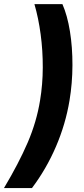

<svg xmlns="http://www.w3.org/2000/svg" viewBox="-65 -785 417 948"><path d="M-45.4 143.6Q27.8 21 71.8 -81.3Q115.7 -183.6 132.8 -289.1Q146 -368.2 146.2 -451.7Q146.5 -535.2 135.7 -615.5Q125 -695.8 105 -764.6H243.2Q267.6 -709 280.3 -630.4Q293 -551.8 292.7 -463.1Q292.5 -374.5 278.3 -289.1Q258.8 -171.9 211.4 -61.5Q164.1 48.8 92.8 143.6Z"/></svg>

Font: Inter Display
Style: Bold Italic
Weight: 700
Italic angle: -9.39999°
Designer: Rasmus Andersson
Foundry: rsms
Version: Version 4.000;git-a52131595